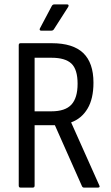

<svg xmlns="http://www.w3.org/2000/svg" viewBox="-20 -851 502 871"><path d="M73 0Q65 0 65 -9V-646Q65 -655 73 -655H215Q311 -655 357.5 -610.5Q404 -566 404 -476Q404 -403 377 -358Q350 -313 303 -296V-295L430 -11Q436 0 424 0H361Q355 0 352 -6L229 -283H137V-9Q137 0 129 0ZM137 -346H213Q276 -346 304 -376.5Q332 -407 332 -471Q332 -536 304 -562.5Q276 -589 214 -589H137ZM166 -712Q162 -712 160.5 -715Q159 -718 161 -722L215 -824Q219 -831 226 -831H285Q290 -831 291 -827.5Q292 -824 289 -819L225 -719Q221 -712 213 -712Z"/></svg>

Font: Sofia Sans Condensed
Style: Regular
Weight: 400
Designer: Botio Nikoltchev, Ani Petrova
Foundry: lettersoup
Version: Version 4.100